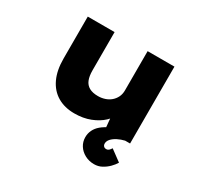

<svg xmlns="http://www.w3.org/2000/svg" viewBox="-154 -735 1209 1153"><g transform="rotate(30 450.0 -158.5)"><path d="M365 11Q297 11 247.5 -18.5Q198 -48 171.5 -104.5Q145 -161 145 -242V-533H331V-268Q331 -228 341.5 -202Q352 -176 375.5 -163Q399 -150 436 -150Q461 -150 483.5 -157.5Q506 -165 523 -179.5Q540 -194 550 -214.5Q560 -235 560 -261V-533H746V0H574L564 -108L599 -120Q587 -87 555 -57Q523 -27 474.5 -8Q426 11 365 11ZM620 216Q585 216 556 200.5Q527 185 510.5 159Q494 133 494 101Q494 75 505 52Q516 29 538 10.5Q560 -8 593 -23Q626 -38 669 -49L712 0Q686 6 663.5 17.5Q641 29 627.5 44Q614 59 614 76Q614 87 620.5 94Q627 101 639 101Q649 101 655.5 95Q662 89 670 77L746 133Q735 152 716 171Q697 190 673 203Q649 216 620 216Z"/></g></svg>

Font: Lexend Mega ExtraBold
Style: Regular
Weight: 800
Designer: Bonnie Shaver-Troup, Thomas Jockin
Foundry: Lexend
Version: Version 1.007